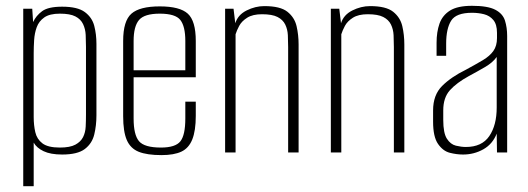

<svg xmlns="http://www.w3.org/2000/svg" viewBox="-20 -525 1817 661"><path d="M60 116V-495H91L94 -449Q104 -471 125 -486.5Q146 -502 194 -502Q247 -502 272 -483.5Q297 -465 304.5 -436Q312 -407 312 -374V-128Q312 -93 304.5 -62Q297 -31 272 -12Q247 7 194 7Q154 7 130 -4.5Q106 -16 96 -34V116ZM186 -17Q221 -17 239.5 -27Q258 -37 266 -53Q274 -69 275 -89Q276 -109 276 -130V-364Q276 -385 275 -405Q274 -425 266 -442Q258 -459 239.5 -468.5Q221 -478 186 -478Q151 -478 132.5 -465Q114 -452 106.5 -431.5Q99 -411 97.5 -387Q96 -363 96 -341V-122Q96 -94 101.5 -70Q107 -46 126 -31.5Q145 -17 186 -17Z M536 9Q486 9 457.5 -2.5Q429 -14 416.5 -43Q404 -72 404 -125V-384Q404 -453 432.5 -478Q461 -503 530 -503Q599 -503 626.5 -478Q654 -453 654 -384V-259H440V-117Q440 -61 458.5 -39Q477 -17 534 -17Q584 -17 601 -38.5Q618 -60 618 -117V-175H654V-126Q654 -75 642 -45Q630 -15 604.5 -3Q579 9 536 9ZM440 -283H618V-384Q618 -434 601 -456Q584 -478 530 -478Q477 -478 458.5 -456Q440 -434 440 -384Z M755 0V-495H784L790 -445Q799 -474 829 -489Q859 -504 890 -504Q945 -504 969.5 -484.5Q994 -465 1001 -435Q1008 -405 1008 -372V0H972V-363Q972 -384 971 -404Q970 -424 962 -440.5Q954 -457 935.5 -466.5Q917 -476 882 -476Q850 -476 831 -464Q812 -452 803.5 -436Q795 -420 791 -407V0Z M1119 0V-495H1148L1154 -445Q1163 -474 1193 -489Q1223 -504 1254 -504Q1309 -504 1333.5 -484.5Q1358 -465 1365 -435Q1372 -405 1372 -372V0H1336V-363Q1336 -384 1335 -404Q1334 -424 1326 -440.5Q1318 -457 1299.5 -466.5Q1281 -476 1246 -476Q1214 -476 1195 -464Q1176 -452 1167.5 -436Q1159 -420 1155 -407V0Z M1574 7Q1552 7 1528.5 1Q1505 -5 1488 -29.5Q1471 -54 1471 -106V-145Q1471 -198 1502 -229Q1533 -260 1584 -285Q1619 -304 1642.5 -318Q1666 -332 1678.5 -349.5Q1691 -367 1691 -394V-412Q1691 -441 1678.5 -456Q1666 -471 1646.5 -476Q1627 -481 1605 -481Q1550 -481 1533 -453.5Q1516 -426 1516 -375V-333H1483V-378Q1483 -415 1493 -443.5Q1503 -472 1529 -488.5Q1555 -505 1605 -505Q1659 -505 1685 -491.5Q1711 -478 1718.5 -454Q1726 -430 1726 -401V0H1691L1690 -65Q1676 -29 1644 -11Q1612 7 1574 7ZM1584 -19Q1639 -19 1664.5 -56.5Q1690 -94 1690 -155V-329Q1677 -310 1649.5 -294Q1622 -278 1594 -263Q1552 -240 1529 -214.5Q1506 -189 1506 -145V-112Q1506 -67 1518.5 -47.5Q1531 -28 1549.5 -23.5Q1568 -19 1584 -19Z"/></svg>

Font: Alumni Sans ExtraLight
Style: Regular
Weight: 250
Version: Version 1.018